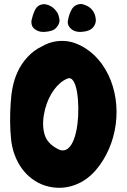

<svg xmlns="http://www.w3.org/2000/svg" viewBox="-20 -919 620 940"><path d="M325.2 -780.3C336.9 -768.6 351.6 -762.7 372.1 -762.7H373C393.6 -763.7 410.2 -766.6 422.9 -774.4C439.5 -784.2 449.2 -802.7 449.2 -819.3V-821.3C448.2 -840.8 442.4 -855.5 434.6 -866.2C418.9 -887.7 398.4 -894.5 383.8 -898.4C379.9 -899.4 377 -899.4 374 -899.4C370.1 -899.4 365.2 -898.4 360.4 -896.5C344.7 -892.6 335 -881.8 328.1 -867.2C321.3 -854.5 316.4 -839.8 313.5 -822.3C312.5 -818.4 311.5 -814.5 311.5 -811.5C311.5 -799.8 316.4 -789.1 325.2 -780.3ZM146.5 -779.3C159.2 -768.6 172.9 -762.7 192.4 -762.7H194.3C213.9 -763.7 231.4 -766.6 245.1 -774.4C259.8 -784.2 271.5 -802.7 271.5 -819.3V-821.3C268.6 -840.8 263.7 -855.5 254.9 -865.2C239.3 -885.7 220.7 -894.5 205.1 -897.5C202.1 -898.4 199.2 -898.4 195.3 -898.4C191.4 -898.4 185.5 -897.5 181.6 -896.5C165 -891.6 156.2 -880.9 149.4 -866.2C143.6 -853.5 138.7 -838.9 134.8 -821.3C133.8 -817.4 133.8 -814.5 133.8 -810.5C133.8 -797.9 137.7 -787.1 146.5 -779.3ZM509.8 -553.7C474.6 -627 411.1 -690.4 331.1 -712.9C282.2 -725.6 228.5 -717.8 186.5 -692.4C133.8 -668.9 89.8 -619.1 66.4 -567.4C43.9 -519.5 35.2 -465.8 32.2 -413.1C28.3 -355.5 28.3 -294.9 34.2 -237.3C43.9 -143.6 93.8 -54.7 183.6 -16.6C280.3 22.5 381.8 -7.8 448.2 -85C556.6 -210.9 582 -405.3 509.8 -553.7ZM359.4 -313.5C350.6 -238.3 321.3 -160.2 264.6 -188.5C241.2 -201.2 210 -220.7 198.2 -260.7C186.5 -300.8 190.4 -342.8 200.2 -382.8C219.7 -459 262.7 -514.6 309.6 -534.2C358.4 -554.7 371.1 -410.2 359.4 -313.5Z"/></svg>

Font: Day Care
Style: Regular
Weight: 400
Designer: Noponies
Version: Version 1.000;PS 001.000;hotconv 1.0.88;makeotf.lib2.5.64775